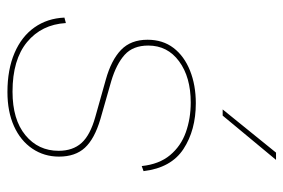

<svg xmlns="http://www.w3.org/2000/svg" viewBox="-146 -624 780 529"><g transform="rotate(90 244.5 -360.0)"><path d="M234 10Q172 10 126.5 -9.5Q81 -29 56 -64.5Q31 -100 29 -147L44 -151Q48 -84 96.5 -44Q145 -4 233 -4Q310 -4 353 -39.5Q396 -75 396 -131Q396 -170 374.5 -194Q353 -218 303 -232L200 -261Q146 -276 118 -303Q90 -330 90 -376Q90 -418 112.5 -447.5Q135 -477 175 -493Q215 -509 265 -509Q339 -509 391 -475Q443 -441 452 -365L438 -360Q433 -408 408 -438Q383 -468 345 -481.5Q307 -495 263 -495Q193 -495 149.5 -463Q106 -431 106 -378Q106 -336 131.5 -313Q157 -290 204 -276L309 -246Q363 -230 387.5 -203.5Q412 -177 412 -132Q412 -91 390 -58.5Q368 -26 328 -8Q288 10 234 10ZM401 -730H421L299 -583H282Z"/></g></svg>

Font: Work Sans Thin
Style: Italic
Weight: 250
Italic angle: -13°
Designer: Wei Huang
Foundry: Wei Huang
Version: Version 2.012